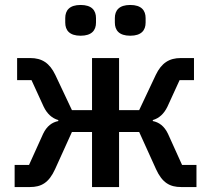

<svg xmlns="http://www.w3.org/2000/svg" viewBox="-20 -754 851 774"><path d="M39 -89H97L154 -215C169 -246 190 -261 215 -266V-270C190 -277 170 -295 156 -324L107 -431H49V-520H102C149 -520 180 -500 203 -452L270 -310H351V-520H460V-310H541L608 -452C631 -500 662 -520 709 -520H762V-431H704L655 -324C641 -295 621 -277 596 -270V-266C621 -261 642 -246 657 -215L714 -89H772V0H710C665 0 634 -17 609 -72L541 -222H460V0H351V-222H270L202 -72C177 -17 146 0 101 0H39ZM305 -610C260 -610 243 -632 243 -663V-681C243 -712 260 -734 305 -734C350 -734 367 -712 367 -681V-663C367 -632 350 -610 305 -610ZM505 -610C460 -610 443 -632 443 -663V-681C443 -712 460 -734 505 -734C550 -734 567 -712 567 -681V-663C567 -632 550 -610 505 -610Z"/></svg>

Font: Plexus Sans Medium
Style: Regular
Weight: 500
Version: Version 2.001;PS 002.001;hotconv 1.0.70;makeotf.lib2.5.58329